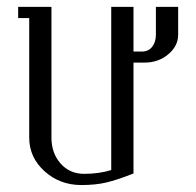

<svg xmlns="http://www.w3.org/2000/svg" viewBox="-20 -532 564 552"><path d="M32.2 -480V-512.2H127.9V-136.2Q127.9 -91.8 154.1 -62Q180.2 -32.2 222.2 -32.2Q264.2 -32.2 299.8 -43V-512.2H363.8V-383.8H388.2Q406.7 -383.8 417.5 -397.5Q428.2 -411.1 428.2 -432.1V-512.2H492.2V-432.1Q492.2 -399.9 463.9 -376Q435.5 -352.1 396 -352.1H363.8V-33.2Q316.4 -14.6 285.6 -7.3Q254.9 0 213.9 0Q151.9 0 107.9 -39.8Q64 -79.6 64 -136.2V-480Z"/></svg>

Font: Gawaa
Style: Regular
Weight: 400
Designer: T. Christopher White
Version: Version 1.0